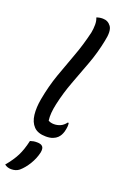

<svg xmlns="http://www.w3.org/2000/svg" viewBox="-200 -813 739 1136"><g transform="rotate(20 170.0 -245.5)"><path d="M202 -656Q207 -682 207 -707Q207 -732 199 -750Q216 -757 238 -757Q271 -757 290 -730.5Q309 -704 294 -637Q278 -557 250.5 -483Q223 -409 195.5 -336Q168 -263 151 -186Q144 -154 142 -128.5Q140 -103 143 -80Q158 -71 179 -71Q199 -71 218 -79Q237 -87 253 -108H259Q261 -97 260 -84.5Q259 -72 254 -52Q250 -39 244.5 -29Q239 -19 230 -10Q220 0 202.5 7Q185 14 159 14Q108 14 82.5 -12.5Q57 -39 52 -84Q47 -129 57 -184Q73 -271 99.5 -346.5Q126 -422 154 -496.5Q182 -571 202 -656ZM80 71Q92 67 101 65.5Q110 64 123 64Q147 64 157.5 75Q168 86 163 113Q154 153 131.5 190Q109 227 82 250Q62 266 32 266Q8 266 -10 252Q27 208 47 168.5Q67 129 80 71Z"/></g></svg>

Font: Recursive Sn Csl St
Style: Italic
Weight: 400
Italic angle: -15°
Version: Version 1.079;hotconv 1.0.112;makeotfexe 2.5.65598; ttfautoh